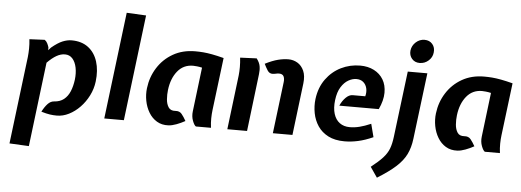

<svg xmlns="http://www.w3.org/2000/svg" viewBox="-59 -933 3684 1357"><g transform="rotate(5 1783.0 -254.5)"><path d="M44 234 120 -386Q123 -414 123.5 -445.5Q124 -477 120 -512L228 -517Q240 -509.5 247.2 -495.2Q254.5 -481 259 -466V-446L277 -466Q321.5 -503 354.8 -516.5Q388 -530 418 -530Q490 -530 536.8 -494.2Q583.5 -458.5 603 -396.2Q622.5 -334 613 -255Q606.5 -202 582.5 -154.5Q558.5 -107 523 -70.2Q487.5 -33.5 445.2 -12.2Q403 9 360 9Q334.5 9 310.5 5.5Q286.5 2 249 -9Q266.5 -43.5 287 -65.5Q307.5 -87.5 332 -89Q374 -91.5 401.2 -113.2Q428.5 -135 443.8 -171.5Q459 -208 465 -255Q470.5 -301.5 462.5 -340.8Q454.5 -380 433.8 -403.5Q413 -427 380 -427Q351 -427 320.8 -410Q290.5 -393 255 -357L182 241Z M696 0 789 -758 927 -751 835 0Z M1152 9Q1104.5 11.5 1069.2 -9.8Q1034 -31 1011.8 -68.2Q989.5 -105.5 981 -150.5Q972.5 -195.5 978 -240Q987.5 -319.5 1029 -385.2Q1070.5 -451 1138.5 -490Q1206.5 -529 1296 -529Q1324 -529 1352.2 -526.8Q1380.5 -524.5 1415.5 -518Q1450.5 -511.5 1499 -499L1453 -126Q1449.5 -98.5 1449 -67Q1448.5 -35.5 1453 0H1346Q1334 -7 1322.2 -37.8Q1310.5 -68.5 1315 -105L1353 -418Q1333.5 -422.5 1316.5 -424.2Q1299.5 -426 1289 -426Q1221 -426 1179 -374.2Q1137 -322.5 1127 -240Q1123 -208 1125.5 -174Q1128 -140 1143 -117.2Q1158 -94.5 1192 -97Q1221.5 -99.5 1237.5 -79.8Q1253.5 -60 1269 -32Q1239 -15.5 1208.2 -4Q1177.5 7.5 1152 9Z M1892 0 1937 -367Q1940 -392 1931.8 -408Q1923.5 -424 1898 -424Q1888.5 -424 1879 -421.5Q1869.5 -419 1855 -418Q1831 -416.5 1817.2 -438.2Q1803.5 -460 1792 -484Q1844.5 -510.5 1883.5 -520.2Q1922.5 -530 1957 -530Q1991.5 -530 2021 -512.5Q2050.5 -495 2066.5 -459.2Q2082.5 -423.5 2076 -369L2031 0ZM1569 0 1616 -386Q1619 -414 1619 -445.5Q1619 -477 1615 -512L1732 -517Q1753 -490 1757.5 -463.5Q1762 -437 1758 -407L1709 0Z M2401 13Q2332.5 13 2285.5 -11.2Q2238.5 -35.5 2211.2 -76.2Q2184 -117 2174.5 -166.8Q2165 -216.5 2171 -267Q2181.5 -349.5 2224.2 -408.5Q2267 -467.5 2330.2 -498.8Q2393.5 -530 2466 -530Q2521.5 -530 2564 -508.2Q2606.5 -486.5 2630 -447Q2653.5 -407.5 2653.2 -353.5Q2653 -299.5 2623 -235H2343Q2358 -269.5 2381.8 -293.2Q2405.5 -317 2431 -317H2520Q2528 -347.5 2521.8 -374Q2515.5 -400.5 2496.5 -416.8Q2477.5 -433 2447 -433Q2419.5 -433 2390.5 -416.5Q2361.5 -400 2339.2 -364.5Q2317 -329 2310 -272Q2303 -214.5 2315.8 -173.8Q2328.5 -133 2357.8 -111.5Q2387 -90 2429 -90Q2463.5 -90 2498.5 -98.8Q2533.5 -107.5 2579 -127L2603 -34Q2546 -8.5 2496.8 2.2Q2447.5 13 2401 13Z M2652 249 2602 176Q2656 133.5 2685 101.5Q2714 69.5 2727 35.2Q2740 1 2746 -48L2804 -517H2943L2885 -48Q2877.5 15 2854.2 62.8Q2831 110.5 2782.8 154.2Q2734.5 198 2652 249ZM2882 -585Q2847.5 -585 2827 -608.8Q2806.5 -632.5 2810 -667Q2814.5 -702.5 2841.5 -726.8Q2868.5 -751 2903 -751Q2938.5 -751 2959 -726.8Q2979.5 -702.5 2975 -667Q2971.5 -632.5 2944.5 -608.8Q2917.5 -585 2882 -585Z M3202 9Q3154.5 11.5 3119.2 -9.8Q3084 -31 3061.8 -68.2Q3039.5 -105.5 3031 -150.5Q3022.5 -195.5 3028 -240Q3037.5 -319.5 3079 -385.2Q3120.5 -451 3188.5 -490Q3256.5 -529 3346 -529Q3374 -529 3402.2 -526.8Q3430.5 -524.5 3465.5 -518Q3500.5 -511.5 3549 -499L3503 -126Q3499.5 -98.5 3499 -67Q3498.5 -35.5 3503 0H3396Q3384 -7 3372.2 -37.8Q3360.5 -68.5 3365 -105L3403 -418Q3383.5 -422.5 3366.5 -424.2Q3349.5 -426 3339 -426Q3271 -426 3229 -374.2Q3187 -322.5 3177 -240Q3173 -208 3175.5 -174Q3178 -140 3193 -117.2Q3208 -94.5 3242 -97Q3271.5 -99.5 3287.5 -79.8Q3303.5 -60 3319 -32Q3289 -15.5 3258.2 -4Q3227.5 7.5 3202 9Z"/></g></svg>

Font: Expletus Sans
Style: Italic
Weight: 400
Italic angle: -7°
Designer: Jasper de Waard
Foundry: Designtown
Version: Version 7.500